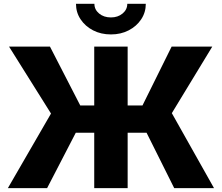

<svg xmlns="http://www.w3.org/2000/svg" viewBox="-20 -967 1141 987"><path d="M636.2 -727.5V0H464.4V-727.5ZM20.5 0 242.2 -383.3 26.4 -727.5H236.8L392.6 -424.8H712.4L862.3 -727.5H1071.3L863.3 -385.3L1080.1 0H875.5L733.4 -284.7H369.6L222.2 0ZM550.3 -790Q499 -790 458.5 -811Q418 -832 394.3 -867.7Q370.6 -903.3 370.6 -947.3H465.3Q465.3 -917.5 489.5 -897.5Q513.7 -877.4 550.3 -877.4Q585.9 -877.4 610.1 -897.5Q634.3 -917.5 634.3 -947.3H729.5Q729.5 -903.3 705.8 -867.7Q682.1 -832 641.6 -811Q601.1 -790 550.3 -790Z"/></svg>

Font: Inter 17pt ExtraBold
Style: Regular
Weight: 800
Version: Version 4.001;git-66647c0bb